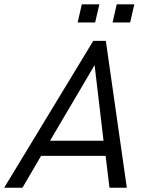

<svg xmlns="http://www.w3.org/2000/svg" viewBox="-46 -882 704 902"><path d="M318.8 -776.4 338.4 -861.8H420.9L400.9 -776.4ZM482.9 -776.4 502.4 -861.8H585L565.4 -776.4ZM-26.4 0 392.1 -689.9H451.2L549.8 0H468.3L450.2 -149.9H147L59.6 0ZM189 -220.7H440.4L398.4 -576.2Z"/></svg>

Font: HK Grotesk Italic
Style: Regular
Weight: 400
Italic angle: -13°
Designer: Alfredo Marco Pradil and Stefan Peev
Foundry: Hanken Design Co.
Version: Version 1.000;PS 001.000;hotconv 1.0.88;makeotf.lib2.5.64775